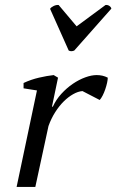

<svg xmlns="http://www.w3.org/2000/svg" viewBox="-20 -736 458 756"><path d="M304.7 -377.4Q287.1 -376 268.1 -365.2Q249 -354.5 231 -336.7Q212.9 -318.8 197.3 -294.2Q181.6 -269.5 170.9 -239.7L119.1 0H45.4L125.5 -379.9L72.8 -388.2V-409.2Q102.1 -422.9 133.5 -430.2Q165 -437.5 191.4 -440.4L208.5 -430.2L184.6 -315.9H188Q200.7 -343.8 221.7 -366.7Q242.7 -389.6 266.8 -406Q291 -422.4 315.7 -431.4Q340.3 -440.4 360.8 -440.4Q372.1 -440.4 383.1 -438Q394 -435.5 404.3 -430.2Q404.3 -421.9 401.6 -409.7Q398.9 -397.5 394.5 -384.5Q390.1 -371.6 384.3 -360.1Q378.4 -348.6 372.6 -342.3ZM395.5 -716.3Q403.8 -717.3 410.4 -712.9Q417 -708.5 418.5 -702.1L272.5 -537.1Q267.6 -534.7 261.5 -534.4Q255.4 -534.2 250.5 -537.1L177.2 -701.2Q181.6 -708 191.7 -712.6Q201.7 -717.3 210.9 -716.3L281.7 -632.3Z"/></svg>

Font: PT Astra Serif
Style: Italic
Weight: 400
Italic angle: -16°
Designer: A.Korolkova, I. Chaeva
Foundry: ParaType Ltd
Version: Version 1.001